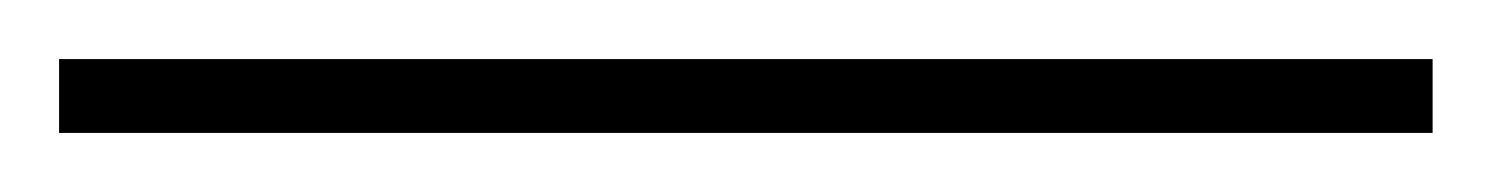

<svg xmlns="http://www.w3.org/2000/svg" viewBox="-23 -805 505 65"><path d="M462 -760V-785H-3V-760Z"/></svg>

Font: Noto Sans Gujarati SemiCondensed Thin
Style: Regular
Weight: 100
Width: 4
Designer: Jelle Bosma - Monotype Design Team, Universal Thirst
Foundry: Monotype Imaging Inc.
Version: Version 2.106